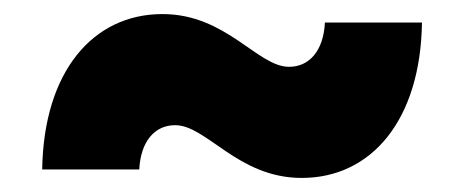

<svg xmlns="http://www.w3.org/2000/svg" viewBox="-20 -488 660 273"><path d="M409 -235C508 -235 578 -317 580 -456H442C440 -416 420 -393 391 -393C346 -393 302 -468 211 -468C112 -468 42 -386 40 -247H178C180 -287 200 -310 229 -310C274 -310 318 -235 409 -235Z"/></svg>

Font: Chess Sans Black
Style: Regular
Weight: 900
Designer: Wolf Bōese
Foundry: Wolf Bōese
Version: Version 7.223;Glyphs 3.3 (3306)